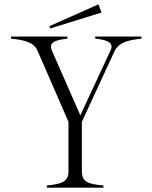

<svg xmlns="http://www.w3.org/2000/svg" viewBox="-20 -869 706 889"><path d="M197 -10V0H459V-10C388 -17 360 -26 359 -74V-305L510 -631C530 -673 572 -683 635 -690V-700H421V-690C481 -684 508 -670 492 -636L352 -335L222 -631C204 -671 229 -683 292 -690V-700H31V-690C92 -684 135 -674 153 -636L297 -305V-74C297 -26 262 -17 197 -10ZM450 -811 436 -849 209 -748 212 -737Z"/></svg>

Font: Sprat Condensed Light
Style: Regular
Weight: 300
Width: 3
Designer: Ethan Nakache
Foundry: Collletttivo
Version: Version 2.000;Glyphs 3.2 (3217)